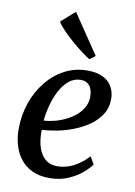

<svg xmlns="http://www.w3.org/2000/svg" viewBox="-94 -910 692 982"><g transform="rotate(10 252.0 -419.5)"><path d="M444 -97Q430 -76.5 400.5 -51.2Q371 -26 328.2 -7.8Q285.5 10.5 232.5 10.5Q178.5 10.5 140.5 -8.2Q102.5 -27 79 -58.8Q55.5 -90.5 44.8 -130Q34 -169.5 34.5 -211Q35 -283.5 57.5 -347.5Q80 -411.5 120 -460.5Q160 -509.5 213.5 -537.2Q267 -565 330 -565Q379 -565 410.8 -549.2Q442.5 -533.5 458 -506Q473.5 -478.5 474 -444.5Q474.5 -398 452.2 -362.5Q430 -327 393.2 -301.5Q356.5 -276 313.2 -259.5Q270 -243 227.5 -235Q185 -227 152 -226Q150.5 -193.5 155.8 -163.2Q161 -133 173.8 -108.8Q186.5 -84.5 208.2 -70.2Q230 -56 261 -56Q292.5 -56 321 -66.2Q349.5 -76.5 374.8 -94.5Q400 -112.5 421.5 -135.5ZM305.5 -512Q270 -512 243 -489.5Q216 -467 197.2 -431Q178.5 -395 167.5 -353.5Q156.5 -312 153 -274Q180 -275 209.5 -282.8Q239 -290.5 267 -304.2Q295 -318 317.8 -337.5Q340.5 -357 353.8 -382Q367 -407 366.5 -437Q365.5 -474.5 349.5 -493.2Q333.5 -512 305.5 -512ZM329 -623.5Q312.5 -633 286.5 -652.5Q260.5 -672 232.5 -696.2Q204.5 -720.5 181.5 -744.5Q158.5 -768.5 147.5 -787L219.5 -850.5L358 -645.5Z"/></g></svg>

Font: Merriweather 28pt Medium
Style: Italic
Weight: 500
Italic angle: -7.8°
Version: Version 2.101